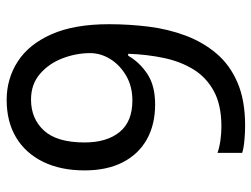

<svg xmlns="http://www.w3.org/2000/svg" viewBox="-112 -652 774 591"><g transform="rotate(90 275.5 -357.0)"><path d="M288 10Q223 10 170 -24Q117 -58 86 -128Q55 -198 55 -305Q55 -367 62.5 -427Q70 -487 90 -540.5Q110 -594 145 -635.5Q180 -677 234.5 -700.5Q289 -724 367 -724Q386 -724 410.5 -722Q435 -720 451 -715V-639Q434 -645 412.5 -648Q391 -651 370 -651Q304 -651 261.5 -628Q219 -605 194.5 -565.5Q170 -526 159 -474Q148 -422 146 -364H152Q172 -399 208 -423Q244 -447 302 -447Q364 -447 409.5 -421.5Q455 -396 480 -347.5Q505 -299 505 -230Q505 -156 478.5 -102Q452 -48 403.5 -19Q355 10 288 10ZM287 -65Q346 -65 382.5 -105Q419 -145 419 -230Q419 -298 387 -337.5Q355 -377 290 -377Q246 -377 213 -357.5Q180 -338 162 -308.5Q144 -279 144 -247Q144 -204 160 -162Q176 -120 208 -92.5Q240 -65 287 -65Z"/></g></svg>

Font: lhindi25
Style: Book
Weight: 400
Designer: Jelle Bosma - Monotype Design Team
Foundry: Monotype Imaging Inc.
Version: Version 2.003